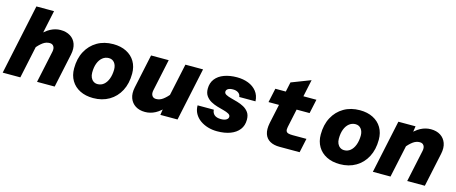

<svg xmlns="http://www.w3.org/2000/svg" viewBox="-53 -1342 4647 1955"><g transform="rotate(15 2270.5 -364.0)"><path d="M353 0 425 -338Q432 -373 418.5 -394Q405 -415 376 -415Q338 -415 305 -391Q272 -367 225 -312L238 -455Q291 -517 343 -544.5Q395 -572 449 -572Q510 -572 552.5 -545.5Q595 -519 612 -471Q629 -423 615 -357L539 0ZM-9 0 148 -740H334L177 0Z M946 12Q866 12 806.5 -18Q747 -48 714.5 -102.5Q682 -157 682 -230Q682 -334 723 -410.5Q764 -487 836.5 -529.5Q909 -572 1005 -572Q1085 -572 1144 -542Q1203 -512 1235 -458Q1267 -404 1267 -331Q1267 -227 1226.5 -150Q1186 -73 1113.5 -30.5Q1041 12 946 12ZM953 -137Q990 -137 1018 -160Q1046 -183 1062 -225Q1078 -267 1079 -323Q1079 -368 1057 -395.5Q1035 -423 998 -423Q961 -423 932 -400Q903 -377 887 -335.5Q871 -294 871 -237Q871 -207 881 -185Q891 -163 909.5 -150Q928 -137 953 -137Z M1591 -560 1519 -222Q1512 -187 1525.5 -166Q1539 -145 1568 -145Q1606 -145 1639 -169Q1672 -193 1719 -248L1706 -105Q1653 -43 1601 -15.5Q1549 12 1493 12Q1433 12 1391.5 -14.5Q1350 -41 1332.5 -89Q1315 -137 1329 -203L1405 -560ZM1953 -560 1834 0H1653L1666 -87L1767 -560Z M2252 12Q2202 12 2156 -1.5Q2110 -15 2073.5 -41Q2037 -67 2015.5 -105Q1994 -143 1994 -192H2165Q2167 -157 2190.5 -137.5Q2214 -118 2259 -118Q2295 -118 2315.5 -130.5Q2336 -143 2336 -163Q2336 -181 2315.5 -192.5Q2295 -204 2262.5 -212.5Q2230 -221 2193.5 -231.5Q2157 -242 2124.5 -260Q2092 -278 2071 -307.5Q2050 -337 2050 -383Q2050 -444 2083 -486.5Q2116 -529 2175 -550.5Q2234 -572 2309 -572Q2375 -572 2429 -551Q2483 -530 2516.5 -488Q2550 -446 2553 -384H2382Q2379 -412 2357 -427Q2335 -442 2302 -442Q2268 -442 2249.5 -430.5Q2231 -419 2231 -399Q2231 -381 2251.5 -370Q2272 -359 2304.5 -350.5Q2337 -342 2374 -331.5Q2411 -321 2443 -303.5Q2475 -286 2496 -257Q2517 -228 2517 -180Q2517 -118 2484 -75.5Q2451 -33 2392 -10.5Q2333 12 2252 12Z M2909 0Q2848 0 2807.5 -23Q2767 -46 2751.5 -92Q2736 -138 2750 -208L2847 -662L3049 -740L2938 -217Q2932 -188 2938 -173.5Q2944 -159 2961.5 -154Q2979 -149 3007 -149H3153L3121 0ZM2683 -411 2715 -560H3148L3116 -411Z M3546 12Q3466 12 3406.5 -18Q3347 -48 3314.5 -102.5Q3282 -157 3282 -230Q3282 -334 3323 -410.5Q3364 -487 3436.5 -529.5Q3509 -572 3605 -572Q3685 -572 3744 -542Q3803 -512 3835 -458Q3867 -404 3867 -331Q3867 -227 3826.5 -150Q3786 -73 3713.5 -30.5Q3641 12 3546 12ZM3553 -137Q3590 -137 3618 -160Q3646 -183 3662 -225Q3678 -267 3679 -323Q3679 -368 3657 -395.5Q3635 -423 3598 -423Q3561 -423 3532 -400Q3503 -377 3487 -335.5Q3471 -294 3471 -237Q3471 -207 3481 -185Q3491 -163 3509.5 -150Q3528 -137 3553 -137Z M4255 0 4327 -338Q4334 -373 4320.5 -394Q4307 -415 4278 -415Q4240 -415 4207 -391Q4174 -367 4127 -312L4140 -455Q4193 -517 4245 -544.5Q4297 -572 4353 -572Q4413 -572 4454.5 -545.5Q4496 -519 4513.5 -471Q4531 -423 4517 -357L4441 0ZM3893 0 4012 -560H4193L4180 -473L4079 0Z"/></g></svg>

Font: Azeret Mono Thin ExtraBold
Style: Italic
Weight: 800
Italic angle: -12°
Version: Version 1.002